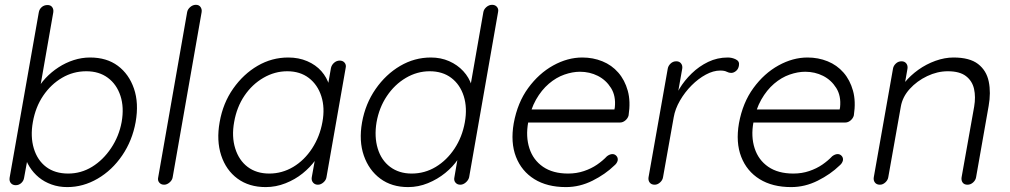

<svg xmlns="http://www.w3.org/2000/svg" viewBox="-20 -760 4154 790"><path d="M350.6 -523.4Q418.9 -523.4 464.8 -489.3Q510.7 -455.1 531.2 -395.5Q551.8 -335.9 538.1 -257.8Q524.4 -181.6 482.9 -120.6Q441.4 -59.6 381.8 -24.9Q322.3 9.8 256.8 9.8Q221.7 9.8 191.9 -1Q162.1 -11.7 139.6 -30.3Q117.2 -48.8 101.6 -73.7Q85.9 -98.6 79.1 -127.9L99.6 -140.6L79.1 -28.3Q77.1 -15.6 67.4 -6.8Q57.6 2 44.9 2Q32.2 2 24.9 -6.3Q17.6 -14.6 19.5 -28.3L139.6 -709Q141.6 -721.7 151.4 -730.5Q161.1 -739.3 175.8 -739.3Q188.5 -739.3 194.8 -730.5Q201.2 -721.7 199.2 -709L140.6 -374L127.9 -381.8Q143.6 -413.1 167.5 -438.5Q191.4 -463.9 220.7 -482.9Q250 -502 283.2 -512.7Q316.4 -523.4 350.6 -523.4ZM335 -466.8Q281.2 -466.8 235.4 -439.9Q189.5 -413.1 157.7 -366.2Q126 -319.3 115.2 -257.8Q104.5 -198.2 119.1 -149.4Q133.8 -100.6 169.9 -73.2Q206.1 -45.9 260.7 -45.9Q313.5 -45.9 358.9 -73.7Q404.3 -101.6 437 -150.4Q469.7 -199.2 480.5 -257.8Q491.2 -318.4 475.6 -365.7Q460 -413.1 423.8 -439.9Q387.7 -466.8 335 -466.8Z M690.4 -30.3Q688.5 -18.6 677.7 -9.3Q667 0 655.3 0Q642.6 0 635.3 -8.8Q627.9 -17.6 630.9 -30.3L750 -710Q752 -721.7 762.7 -731Q773.4 -740.2 786.1 -740.2Q798.8 -740.2 805.2 -731Q811.5 -721.7 809.6 -710Z M1377.9 -510.7Q1390.6 -510.7 1397.9 -502Q1405.3 -493.2 1402.3 -480.5L1323.2 -30.3Q1321.3 -18.6 1310.5 -9.3Q1299.8 0 1288.1 0Q1275.4 0 1268.1 -8.8Q1260.7 -17.6 1262.7 -30.3L1284.2 -149.4L1302.7 -157.2Q1297.9 -128.9 1276.9 -100.1Q1255.9 -71.3 1225.1 -46.4Q1194.3 -21.5 1154.8 -5.9Q1115.2 9.8 1073.2 9.8Q1004.9 9.8 957.5 -24.9Q910.2 -59.6 890.1 -120.6Q870.1 -181.6 883.8 -257.8Q897.5 -335.9 939.5 -395.5Q981.4 -455.1 1040 -489.3Q1098.6 -523.4 1166 -523.4Q1209 -523.4 1244.1 -508.3Q1279.3 -493.2 1302.2 -467.3Q1325.2 -441.4 1335 -407.7Q1344.7 -374 1338.9 -337.9L1319.3 -352.5L1341.8 -480.5Q1344.7 -493.2 1355 -502Q1365.2 -510.7 1377.9 -510.7ZM1087.9 -45.9Q1140.6 -45.9 1186.5 -73.2Q1232.4 -100.6 1264.2 -149.4Q1295.9 -198.2 1306.6 -257.8Q1317.4 -316.4 1302.2 -363.8Q1287.1 -411.1 1251 -439Q1214.8 -466.8 1162.1 -466.8Q1110.4 -466.8 1064 -439.9Q1017.6 -413.1 985.8 -366.2Q954.1 -319.3 943.4 -257.8Q932.6 -198.2 947.8 -149.4Q962.9 -100.6 999 -73.2Q1035.2 -45.9 1087.9 -45.9Z M2004.9 -740.2Q2017.6 -740.2 2024.9 -731.4Q2032.2 -722.7 2029.3 -710L1910.2 -30.3Q1907.2 -18.6 1896.5 -9.3Q1885.7 0 1874 0Q1861.3 0 1854 -8.8Q1846.7 -17.6 1849.6 -30.3L1870.1 -149.4L1889.6 -163.1Q1884.8 -134.8 1864.3 -104.5Q1843.8 -74.2 1812 -48.3Q1780.3 -22.5 1740.7 -6.3Q1701.2 9.8 1659.2 9.8Q1591.8 9.8 1544.9 -24.9Q1498 -59.6 1477.1 -119.6Q1456.1 -179.7 1469.7 -256.8Q1483.4 -333 1525.4 -393.6Q1567.4 -454.1 1626.5 -488.8Q1685.5 -523.4 1752.9 -523.4Q1793.9 -523.4 1828.1 -508.3Q1862.3 -493.2 1886.2 -467.3Q1910.2 -441.4 1920.9 -407.7Q1931.6 -374 1924.8 -337.9L1906.2 -352.5L1968.8 -710Q1970.7 -721.7 1981.4 -731Q1992.2 -740.2 2004.9 -740.2ZM1673.8 -45.9Q1727.5 -45.9 1772.9 -73.2Q1818.4 -100.6 1850.1 -148.4Q1881.8 -196.3 1892.6 -256.8Q1903.3 -316.4 1888.2 -364.3Q1873 -412.1 1836.9 -439.5Q1800.8 -466.8 1748 -466.8Q1696.3 -466.8 1649.9 -439.5Q1603.5 -412.1 1571.8 -364.7Q1540 -317.4 1529.3 -256.8Q1519.5 -197.3 1534.2 -148.9Q1548.8 -100.6 1585.4 -73.2Q1622.1 -45.9 1673.8 -45.9Z M2308.6 9.8Q2231.4 9.8 2178.7 -22.9Q2126 -55.7 2103 -114.7Q2080.1 -173.8 2093.8 -252.9Q2109.4 -337.9 2153.3 -397.9Q2197.3 -458 2256.3 -490.7Q2315.4 -523.4 2376 -523.4Q2419.9 -523.4 2458.5 -507.8Q2497.1 -492.2 2523.9 -461.4Q2550.8 -430.7 2563 -386.7Q2575.2 -342.8 2566.4 -285.2Q2563.5 -273.4 2553.2 -264.6Q2543 -255.9 2531.2 -255.9H2129.9L2127.9 -309.6H2521.5L2505.9 -297.9L2509.8 -318.4Q2514.6 -365.2 2494.1 -397.9Q2473.6 -430.7 2439.9 -447.8Q2406.2 -464.8 2366.2 -464.8Q2335.9 -464.8 2302.2 -453.1Q2268.6 -441.4 2238.3 -415.5Q2208 -389.6 2185.5 -350.1Q2163.1 -310.5 2153.3 -256.8Q2142.6 -198.2 2158.2 -149.9Q2173.8 -101.6 2214.4 -73.7Q2254.9 -45.9 2317.4 -45.9Q2352.5 -45.9 2382.8 -56.2Q2413.1 -66.4 2436.5 -82.5Q2460 -98.6 2477.5 -117.2Q2489.3 -126 2500 -126Q2509.8 -126 2516.6 -118.2Q2523.4 -110.4 2521.5 -99.6Q2518.6 -87.9 2507.8 -79.1Q2470.7 -43 2418 -16.6Q2365.2 9.8 2308.6 9.8Z M2673.8 0Q2660.2 0 2653.3 -8.8Q2646.5 -17.6 2648.4 -30.3L2727.5 -477.5Q2729.5 -489.3 2739.3 -498.5Q2749 -507.8 2762.7 -507.8Q2775.4 -507.8 2782.2 -499Q2789.1 -490.2 2787.1 -477.5L2760.7 -328.1L2745.1 -325.2Q2754.9 -360.4 2775.4 -394.5Q2795.9 -428.7 2826.2 -458Q2856.4 -487.3 2894 -505.4Q2931.6 -523.4 2974.6 -523.4Q2992.2 -523.4 3007.8 -515.6Q3023.4 -507.8 3020.5 -491.2Q3018.6 -476.6 3008.8 -468.3Q2999 -460 2988.3 -460Q2979.5 -460 2970.2 -464.8Q2960.9 -469.7 2943.4 -469.7Q2915 -469.7 2884.3 -453.1Q2853.5 -436.5 2825.7 -408.7Q2797.9 -380.9 2777.8 -346.2Q2757.8 -311.5 2752 -277.3L2708 -30.3Q2706.1 -18.6 2695.8 -9.3Q2685.5 0 2673.8 0Z M3235.4 9.8Q3158.2 9.8 3105.5 -22.9Q3052.7 -55.7 3029.8 -114.7Q3006.8 -173.8 3020.5 -252.9Q3036.1 -337.9 3080.1 -397.9Q3124 -458 3183.1 -490.7Q3242.2 -523.4 3302.7 -523.4Q3346.7 -523.4 3385.3 -507.8Q3423.8 -492.2 3450.7 -461.4Q3477.5 -430.7 3489.7 -386.7Q3502 -342.8 3493.2 -285.2Q3490.2 -273.4 3480 -264.6Q3469.7 -255.9 3458 -255.9H3056.6L3054.7 -309.6H3448.2L3432.6 -297.9L3436.5 -318.4Q3441.4 -365.2 3420.9 -397.9Q3400.4 -430.7 3366.7 -447.8Q3333 -464.8 3293 -464.8Q3262.7 -464.8 3229 -453.1Q3195.3 -441.4 3165 -415.5Q3134.8 -389.6 3112.3 -350.1Q3089.8 -310.5 3080.1 -256.8Q3069.3 -198.2 3085 -149.9Q3100.6 -101.6 3141.1 -73.7Q3181.6 -45.9 3244.1 -45.9Q3279.3 -45.9 3309.6 -56.2Q3339.8 -66.4 3363.3 -82.5Q3386.7 -98.6 3404.3 -117.2Q3416 -126 3426.8 -126Q3436.5 -126 3443.4 -118.2Q3450.2 -110.4 3448.2 -99.6Q3445.3 -87.9 3434.6 -79.1Q3397.5 -43 3344.7 -16.6Q3292 9.8 3235.4 9.8Z M3903.3 -523.4Q3969.7 -523.4 4004.4 -496.6Q4039.1 -469.7 4048.3 -424.3Q4057.6 -378.9 4047.9 -324.2L3996.1 -30.3Q3994.1 -18.6 3983.9 -9.3Q3973.6 0 3960.9 0Q3947.3 0 3940.9 -8.8Q3934.6 -17.6 3936.5 -30.3L3988.3 -321.3Q3995.1 -361.3 3987.8 -394Q3980.5 -426.8 3954.6 -446.8Q3928.7 -466.8 3879.9 -466.8Q3836.9 -466.8 3794.9 -446.8Q3752.9 -426.8 3723.1 -394Q3693.4 -361.3 3686.5 -321.3L3634.8 -30.3Q3632.8 -18.6 3622.6 -9.3Q3612.3 0 3600.6 0Q3586.9 0 3580.1 -8.8Q3573.2 -17.6 3575.2 -30.3L3654.3 -477.5Q3656.2 -489.3 3666 -498.5Q3675.8 -507.8 3689.5 -507.8Q3702.1 -507.8 3709 -499Q3715.8 -490.2 3713.9 -477.5L3699.2 -393.6L3669.9 -358.4Q3677.7 -390.6 3701.7 -419.9Q3725.6 -449.2 3758.3 -472.7Q3791 -496.1 3829.1 -509.8Q3867.2 -523.4 3903.3 -523.4Z"/></svg>

Font: Quicksand
Style: Italic
Weight: 400
Designer: Andrew Paglinawan
Foundry: Andrew Paglinawan
Version: Version 3.006